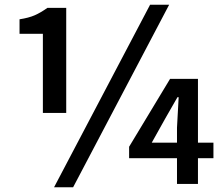

<svg xmlns="http://www.w3.org/2000/svg" viewBox="-20 -772 939 806"><path d="M160 -630H62V-691Q101 -697 126 -708Q151 -719 179 -739H258V-298H160ZM610 -752H690L287 14H207ZM723 -236 730 -364H725L674 -275L617 -173H876V-108H522V-156L694 -441H811V0H723Z"/></svg>

Font: Merged Yaku Han JP SemiBold
Style: Regular
Weight: 600
Designer: Ryoko NISHIZUKA 西塚涼子 (kana, bopomofo & ideographs); Paul D. Hunt (Latin, Greek & Cyrillic); Sandoll Communications 산돌커뮤니
Foundry: Adobe
Version: Version 2.004